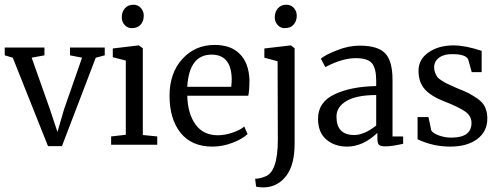

<svg xmlns="http://www.w3.org/2000/svg" viewBox="-20 -612 2116 812"><path d="M183 6 34 -368 0 -378V-411H168V-378L114 -368L190 -153L223 -54L251 -150L327 -368L276 -378V-411H423V-378L385 -368L242 6Z M450 0V-35L512 -42V-356L457 -370V-407L566 -420H567L584 -408V-41L645 -35V0ZM537 -493Q519 -493 507 -506.5Q495 -520 495 -539Q495 -561 508 -576.5Q521 -592 544 -592Q564 -592 576 -578Q588 -564 588 -546Q588 -523 575 -508Q562 -493 537 -493Z M879 8Q790 8 743.5 -50.5Q697 -109 697 -207Q697 -303 751 -362.5Q805 -422 888 -422Q956 -422 994 -384Q1032 -346 1035 -275Q1035 -230 1030 -207H772Q774 -131 807 -85.5Q840 -40 901 -40Q931 -40 963.5 -51Q996 -62 1013 -77L1027 -45Q1005 -24 963 -8Q921 8 879 8ZM875 -381Q780 -381 772 -245H958Q960 -265 960 -278Q958 -381 875 -381Z M1155 -21 1154 -353 1098 -368V-407L1209 -420H1210L1226 -408V-5Q1226 83 1192.5 129Q1159 175 1105 180Q1098 181 1082 180Q1066 179 1063 177L1059 144Q1078 144 1100 135Q1155 117 1155 -21ZM1184 -493Q1166 -493 1154 -506.5Q1142 -520 1142 -539Q1142 -561 1155 -576.5Q1168 -592 1191 -592Q1211 -592 1223 -578Q1235 -564 1235 -546Q1235 -523 1222 -508Q1209 -493 1184 -493Z M1325 -110Q1325 -180 1394.5 -213Q1464 -246 1571 -248V-270Q1571 -323 1553 -344.5Q1535 -366 1485 -366Q1426 -366 1356 -328L1337 -364Q1354 -379 1404 -399Q1454 -419 1501 -419Q1578 -419 1609 -386.5Q1640 -354 1640 -275V-35H1685V-4Q1638 7 1610 7Q1591 7 1583.5 1Q1576 -5 1576 -26V-50Q1515 8 1448 8Q1395 8 1360 -22Q1325 -52 1325 -110ZM1478 -41Q1520 -41 1571 -81V-210Q1488 -210 1445.5 -185Q1403 -160 1403 -119Q1403 -41 1478 -41Z M1746 -23V-117H1792L1804 -60Q1812 -48 1836.5 -39Q1861 -30 1889 -30Q1974 -30 1974 -92Q1974 -121 1948.5 -139.5Q1923 -158 1862 -182Q1804 -204 1777 -234Q1750 -264 1750 -313Q1750 -361 1792.5 -390.5Q1835 -420 1898 -420Q1948 -420 2017 -397V-307H1975L1960 -361Q1949 -383 1894 -383Q1859 -384 1837.5 -368.5Q1816 -353 1816 -327Q1816 -314 1820.5 -303.5Q1825 -293 1829.5 -286.5Q1834 -280 1847.5 -271.5Q1861 -263 1866 -260.5Q1871 -258 1890 -249.5Q1909 -241 1913 -239Q1944 -227 1961.5 -218Q1979 -209 2000.5 -194Q2022 -179 2031.5 -158.5Q2041 -138 2041 -111Q2041 -56 1998.5 -24Q1956 8 1884 8Q1811 8 1746 -23Z"/></svg>

Font: Aikya
Style: Regular
Weight: 400
Designer: Neelakash Kshetrimayum (Latin subset based on Merriweather by Eben Sorkin)
Foundry: Brand New Type
Version: Version 1.00 b005